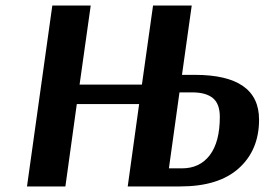

<svg xmlns="http://www.w3.org/2000/svg" viewBox="-20 -670 956 690"><path d="M439 0 480 -296H256L215 0H77L168 -650H306L266 -366H490L530 -650H669L634 -401H680Q911 -401 911 -240Q911 -131 838.5 -65.5Q766 0 628 0ZM671 -338H625L587 -65H634Q698 -65 734 -112.5Q770 -160 770 -250Q770 -297 745 -317.5Q720 -338 671 -338Z"/></svg>

Font: Arsenal
Style: Bold Italic
Weight: 700
Italic angle: -9°
Designer: Andrij Shevchenko
Foundry: Stairsfor.com
Version: Version 1.000